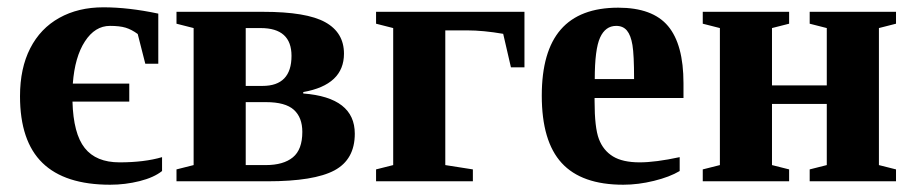

<svg xmlns="http://www.w3.org/2000/svg" viewBox="-20 -491 2473 520"><path d="M418.9 -27.8Q397 -10.3 358.2 -0.5Q319.3 9.3 278.3 9.3Q155.8 9.3 95 -49.8Q34.2 -108.9 34.2 -230.5Q34.2 -306.2 61.8 -360.1Q89.4 -414.1 140.6 -442.6Q191.9 -471.2 259.8 -471.2Q328.1 -471.2 408.7 -454.1V-318.4H373.5L353 -398.9Q336.4 -411.1 320.3 -416Q304.2 -420.9 277.8 -420.9Q237.3 -420.9 210 -378.9Q182.6 -336.9 177.2 -264.6H330.1V-215.8H176.3Q178.7 -128.9 209.5 -90.1Q240.2 -51.3 303.7 -51.3Q371.1 -51.3 418.9 -65.4Z M458 0V-32.2L504.4 -43.9V-415L458 -426.8V-459H692.9Q810.1 -459 860.8 -430.9Q911.6 -402.8 911.6 -345.7Q911.6 -261.2 801.3 -241.7V-237.8Q940.9 -227.1 940.9 -128.9Q940.9 -59.1 885.7 -29.5Q830.6 0 704.1 0ZM798.8 -133.8Q798.8 -172.9 775.9 -193.6Q752.9 -214.4 700.2 -214.4H645.5V-43.9H699.7Q747.6 -43.9 773.2 -64.9Q798.8 -85.9 798.8 -133.8ZM645.5 -258.3H690.9Q769.5 -258.3 769.5 -339.8Q769.5 -415 686 -415H645.5Z M1400.4 -308.6H1363.8L1342.8 -399.4Q1288.6 -408.7 1245.6 -408.7H1186V-43.9L1260.7 -32.2V0H998.5V-32.2L1044.9 -43.9V-415L998.5 -426.8V-459H1400.4Z M1654.3 -470.2Q1747.6 -470.2 1789.3 -420.4Q1831.1 -370.6 1831.1 -265.6V-225.6H1590.3V-217.8Q1590.3 -145 1602.1 -114.3Q1613.8 -83.5 1640.1 -67.4Q1666.5 -51.3 1712.4 -51.3Q1755.4 -51.3 1820.8 -65.4V-27.8Q1793.9 -11.7 1751.2 -1.2Q1708.5 9.3 1668 9.3Q1555.2 9.3 1501.2 -49.6Q1447.3 -108.4 1447.3 -231.9Q1447.3 -352.1 1498.8 -411.1Q1550.3 -470.2 1654.3 -470.2ZM1648.9 -420.9Q1619.6 -420.9 1605.2 -389.2Q1590.8 -357.4 1590.8 -276.9H1697.3Q1697.3 -342.3 1692.9 -368.9Q1688.5 -395.5 1678 -408.2Q1667.5 -420.9 1648.9 -420.9Z M2219.2 -209.5H2070.8V-43.9L2117.2 -32.2V0H1883.3V-32.2L1929.7 -43.9V-415L1883.3 -426.8V-459H2117.2V-426.8L2070.8 -415V-259.8H2219.2V-415L2172.9 -426.8V-459H2406.7V-426.8L2360.4 -415V-43.9L2406.7 -32.2V0H2172.9V-32.2L2219.2 -43.9Z"/></svg>

Font: Liberation Serif
Style: Bold
Weight: 700
Designer: Steve Matteson
Foundry: Ascender Corporation
Version: Version 2.1.5